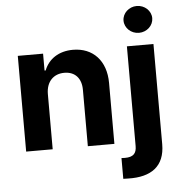

<svg xmlns="http://www.w3.org/2000/svg" viewBox="-62 -828 1019 1090"><g transform="rotate(-5 447.0 -283.0)"><path d="M60.4 -545.5V0H211.6V-315.3C212 -385.7 253.9 -426.8 315 -426.8C375.7 -426.8 412.3 -387.1 411.9 -320.3V0H563.2V-347.3C563.2 -474.4 488.6 -552.6 375 -552.6C294 -552.6 235.4 -512.8 210.9 -449.2H204.5V-545.5ZM596.2 202.1C608 202.8 616.1 202.8 624.3 202.8C755.3 206.3 833.5 151.6 833.5 25.2V-545.5H682.2V22.7C682.2 63.9 664.8 84.5 616.1 84.5C609.7 84.5 604 84.5 596.2 83.8ZM757.5 -615.8C802.6 -615.8 839.5 -650.2 839.5 -692.5C839.5 -734.4 802.6 -768.8 757.5 -768.8C712.7 -768.8 675.8 -734.4 675.8 -692.5C675.8 -650.2 712.7 -615.8 757.5 -615.8Z"/></g></svg>

Font: Inter-Hewn
Style: Bold
Weight: 700
Designer: Rasmus Andersson
Foundry: rsms
Version: Version 3.012;git-f93a4a705